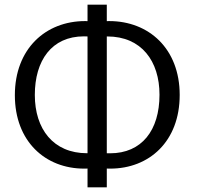

<svg xmlns="http://www.w3.org/2000/svg" viewBox="-20 -768 901 827"><path d="M357 -108C356.3 -108 355.6 -108 354.9 -108C209.2 -108 130 -212.7 130 -359C130 -507.5 202.6 -611.4 341.4 -611.4C346.5 -611.4 351.7 -611.3 357 -611ZM440 -611C440.7 -611 441.4 -611 442.1 -611C589.7 -611 667 -504.3 667 -360C667 -206.2 590.3 -107.7 454.1 -107.7C449.5 -107.7 444.8 -107.8 440 -108ZM440 39V-42C444.9 -41.8 449.8 -41.7 454.7 -41.7C622.7 -41.7 754 -158.8 754 -359C754 -558.9 620.6 -677.2 450.6 -677.2C447.1 -677.2 443.5 -677.1 440 -677V-748H357V-677C353.5 -677.1 350 -677.2 346.5 -677.2C176.5 -677.2 44 -557.9 44 -358C44 -158.8 175.3 -41.7 342.4 -41.7C347.2 -41.7 352.1 -41.8 357 -42V39Z"/></svg>

Font: Repo
Style: Regular
Weight: 400
Designer: Stefan Peev
Foundry: Context Ltd
Version: Version 0.000